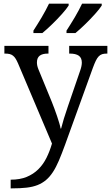

<svg xmlns="http://www.w3.org/2000/svg" viewBox="-20 -786 605 1046"><path d="M564.9 -536.1V-494.1H562Q547.4 -494.1 536.9 -491Q526.4 -487.8 517.8 -479Q509.3 -470.2 502 -455.1Q494.6 -439.9 485.8 -416L334 3.9Q316.4 52.2 300.8 88.9Q285.2 125.5 268.1 151.6Q251 177.7 230.7 194.8Q210.4 211.9 184.6 222.2Q158.7 232.4 125 236.3Q91.3 240.2 46.9 240.2H38.1V192.9Q88.9 192.9 125.5 177.7Q162.1 162.6 188.7 136.2Q215.3 109.9 233.2 74Q251 38.1 263.2 -3.9L78.1 -440.9Q71.3 -456.5 64.9 -466.6Q58.6 -476.6 50.5 -482.9Q42.5 -489.3 32 -491.7Q21.5 -494.1 6.8 -494.1H3.9V-536.1H244.1V-494.1H241.2Q210.9 -494.1 196 -482.4Q181.2 -470.7 181.2 -445.8Q181.2 -437.5 182.9 -429Q184.6 -420.4 189 -409.2L262.2 -231Q269 -213.9 276.6 -193.6Q284.2 -173.3 290.8 -153.6Q297.4 -133.8 302.7 -116.2Q308.1 -98.6 310.1 -85.9H313Q318.4 -107.9 327.9 -139.4Q337.4 -170.9 350.1 -207L417 -401.9Q421.4 -414.1 423.6 -425.3Q425.8 -436.5 425.8 -444.8Q425.8 -470.7 409.4 -482.4Q393.1 -494.1 359.9 -494.1H356.9V-536.1ZM162.1 -606V-619.1Q172.4 -635.3 184.1 -653.8Q195.8 -672.4 207.3 -691.9Q218.8 -711.4 229 -730.5Q239.3 -749.5 247.1 -766.1H354V-755.9Q348.6 -747.1 339.1 -735.1Q329.6 -723.1 317.4 -709.5Q305.2 -695.8 291.3 -681.4Q277.3 -667 263.2 -653.3Q249 -639.6 235.6 -627.4Q222.2 -615.2 210.9 -606ZM342.3 -606V-619.1Q352.5 -635.3 364.3 -653.8Q376 -672.4 387.5 -691.9Q398.9 -711.4 409.2 -730.5Q419.4 -749.5 427.2 -766.1H534.2V-755.9Q528.8 -747.1 519.3 -735.1Q509.8 -723.1 497.6 -709.5Q485.4 -695.8 471.4 -681.4Q457.5 -667 443.4 -653.3Q429.2 -639.6 415.8 -627.4Q402.3 -615.2 391.1 -606Z"/></svg>

Font: Noto Serif
Style: Regular
Weight: 400
Designer: Monotype Design team
Foundry: Monotype Imaging Inc.
Version: Version 1.02